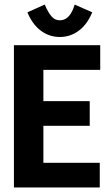

<svg xmlns="http://www.w3.org/2000/svg" viewBox="-20 -821 490 841"><path d="M41 0V-623H419V-515H170V-378H373V-270H170V-108H417V0ZM307 -801 384 -767Q362 -714 325 -686.5Q288 -659 242 -659Q196 -659 159 -686.5Q122 -714 100 -767L176 -801Q190 -768 205 -750Q220 -732 242 -732Q287 -732 307 -801Z"/></svg>

Font: Inconsolata SemiCondensed Black
Style: Regular
Weight: 900
Width: 4
Monospace: yes
Designer: Raph Levien, Cyreal, Brenton Simpson
Foundry: Raph Levien, Cyreal, Google
Version: Version 3.001; ttfautohint (v1.8.2.53-6de2)